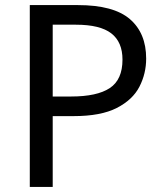

<svg xmlns="http://www.w3.org/2000/svg" viewBox="-20 -734 645 754"><path d="M286 -714Q426 -714 490 -659Q554 -604 554 -504Q554 -445 527.5 -393.5Q501 -342 438.5 -310Q376 -278 269 -278H187V0H97V-714ZM278 -637H187V-355H259Q361 -355 411 -388Q461 -421 461 -500Q461 -569 417 -603Q373 -637 278 -637Z"/></svg>

Font: Noto IKEA Simplified Chinese
Style: Regular
Weight: 400
Designer: Monotype Design Team
Foundry: Monotype Imaging Inc.
Version: Version 1.100